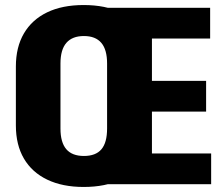

<svg xmlns="http://www.w3.org/2000/svg" viewBox="-20 -731 889 762"><path d="M312 11Q228 11 167.5 -18Q107 -47 75 -101.5Q43 -156 43 -233V-467Q43 -544 75 -598.5Q107 -653 167 -682Q227 -711 312 -711Q398 -711 458.5 -682Q519 -653 551 -598.5Q583 -544 583 -467V-233Q583 -156 551 -101.5Q519 -47 458.5 -18Q398 11 312 11ZM313 -112Q360 -112 382.5 -138.5Q405 -165 405 -221V-479Q405 -534 382 -561Q359 -588 313 -588Q267 -588 243.5 -561Q220 -534 220 -479V-221Q220 -166 243 -139Q266 -112 313 -112ZM543 -122H818V0H405V-700H814V-578H543L583 -673V-340L543 -410H798V-288H543L583 -358V-27Z"/></svg>

Font: Pathway Extreme Condensed ExtraBold
Style: Regular
Weight: 800
Width: 3
Version: Version 1.001;gftools[0.9.26]